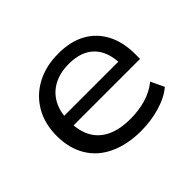

<svg xmlns="http://www.w3.org/2000/svg" viewBox="-116 -675 860 860"><g transform="rotate(-45 314.0 -245.0)"><path d="M347 9Q260 9 195.5 -21Q131 -51 97 -108Q63 -165 63 -243Q63 -319 96 -376.5Q129 -434 189 -466.5Q249 -499 329 -499Q406 -499 459.5 -469.5Q513 -440 542 -385Q571 -330 571 -254V-223H129V-283H514L494 -266Q493 -347 451 -390Q409 -433 330 -433Q274 -433 233.5 -411.5Q193 -390 171 -350Q149 -310 149 -255V-246Q149 -187 172 -146Q195 -105 240 -84Q285 -63 351 -63Q402 -63 448 -76Q494 -89 531 -119L561 -56Q525 -25 467 -8Q409 9 347 9Z"/></g></svg>

Font: Nunito Sans 10pt SemiExpanded
Style: Regular
Weight: 400
Width: 6
Designer: Vernon Adams
Foundry: Vernon Adams
Version: Version 3.101;gftools[0.9.27]